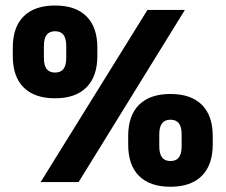

<svg xmlns="http://www.w3.org/2000/svg" viewBox="-20 -676 838 713"><path d="M131 0 527.5 -639H666.5L272 0ZM613 17.5Q537 17.5 496.5 -22.5Q456 -62.5 456 -139.5V-170.5Q456 -247 496.5 -287Q537 -327 613 -327Q689 -327 729.5 -287Q770 -247 770 -170.5V-139.5Q770 -63.5 729.5 -23Q689 17.5 613 17.5ZM613 -78Q634 -78 644.2 -91.5Q654.5 -105 654.5 -132V-177.5Q654.5 -204.5 644.2 -218Q634 -231.5 613 -231.5Q592 -231.5 581.8 -218Q571.5 -204.5 571.5 -177.5V-132Q571.5 -105 581.8 -91.5Q592 -78 613 -78ZM184.5 -311Q108.5 -311 68 -351Q27.5 -391 27.5 -468V-499Q27.5 -575.5 68 -615.5Q108.5 -655.5 184.5 -655.5Q260.5 -655.5 301 -615.5Q341.5 -575.5 341.5 -499V-468Q341.5 -392 301 -351.5Q260.5 -311 184.5 -311ZM184.5 -406.5Q205.5 -406.5 215.8 -420Q226 -433.5 226 -460.5V-506Q226 -533 215.8 -546.5Q205.5 -560 184.5 -560Q163.5 -560 153.2 -546.5Q143 -533 143 -506V-460.5Q143 -433.5 153.2 -420Q163.5 -406.5 184.5 -406.5Z"/></svg>

Font: Anek Tamil Medium ExtraBold
Style: Regular
Weight: 800
Version: Version 1.003